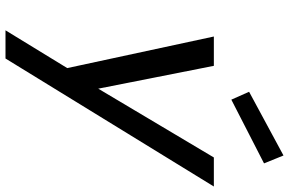

<svg xmlns="http://www.w3.org/2000/svg" viewBox="-192 -644 1026 681"><g transform="rotate(90 320.5 -303.0)"><path d="M221 -29 109 -549H213L294 -139L538 -549H641L187 190H87ZM305 -674 531 -796 559 -727 333 -611Z"/></g></svg>

Font: Involve Medium Oblique
Style: Italic
Weight: 500
Italic angle: -10.5°
Designer: Stefan Peev
Foundry: Context Ltd.
Version: Version 1.001